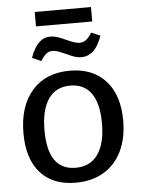

<svg xmlns="http://www.w3.org/2000/svg" viewBox="-58 -887 691 942"><g transform="rotate(-5 288.0 -416.0)"><path d="M535 -274Q535 -187 504 -123Q473 -59 415 -24.5Q357 10 277 10Q165 10 103.5 -58.5Q42 -127 42 -254Q42 -387 109 -463.5Q176 -540 295 -540Q407 -540 471 -470Q535 -400 535 -274ZM146 -259Q146 -63 283 -63Q355 -63 392.5 -116.5Q430 -170 430 -269Q430 -367 394.5 -417Q359 -467 290 -467Q220 -467 183 -413.5Q146 -360 146 -259ZM116 -619Q134 -669 158 -692Q182 -715 214 -715Q232 -715 250.5 -709Q269 -703 294 -691Q336 -672 355 -672Q373 -672 387 -682.5Q401 -693 416 -717L460 -698Q442 -647 416.5 -624Q391 -601 358 -601Q341 -601 324.5 -606.5Q308 -612 283 -624Q258 -635 245 -639.5Q232 -644 218 -644Q201 -644 188 -633.5Q175 -623 160 -599ZM149 -842H426V-771H149Z"/></g></svg>

Font: Bitter Pro Medium
Style: Regular
Weight: 500
Designer: Sol Matas, and Bitter project Authors
Foundry: Sol Matas
Version: Version 1.010